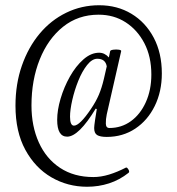

<svg xmlns="http://www.w3.org/2000/svg" viewBox="-20 -696 676 732"><path d="M312 16Q238 16 176 -20Q114 -56 76.5 -125Q39 -194 39 -293Q39 -376 63.5 -446Q88 -516 131 -567.5Q174 -619 232.5 -647.5Q291 -676 358 -676Q427 -676 481 -643.5Q535 -611 566 -552.5Q597 -494 597 -416Q597 -347 570 -292Q543 -237 495.5 -205.5Q448 -174 387 -174Q362 -174 350.5 -181Q339 -188 339 -208Q339 -215 342.5 -239Q346 -263 349 -280L345 -282Q280 -175 236 -175Q198 -175 198 -239Q198 -276 211 -320Q224 -364 246.5 -404Q269 -444 298 -469.5Q327 -495 358 -495Q379 -495 395 -477L400 -501Q401 -505 412 -506.5Q423 -508 433 -506.5Q443 -505 442 -501L387 -260Q383 -241 383.5 -224.5Q384 -208 397 -208Q443 -208 479 -234Q515 -260 536 -306.5Q557 -353 557 -412Q557 -480 530.5 -531Q504 -582 459 -611Q414 -640 356 -640Q278 -640 220.5 -594Q163 -548 131.5 -469.5Q100 -391 100 -294Q100 -215 128 -153Q156 -91 209 -56Q262 -21 336 -21Q365 -21 396 -30.5Q427 -40 460 -57Q464 -59 469.5 -50Q475 -41 470 -37Q436 -10 396 3Q356 16 312 16ZM262 -217Q284 -217 327 -281Q346 -309 357 -335Q368 -361 376 -395L387 -443Q382 -472 351 -472Q331 -472 312 -448Q293 -424 278.5 -388Q264 -352 255.5 -314.5Q247 -277 247 -251Q247 -217 262 -217Z"/></svg>

Font: Junicode Two Beta Condensed
Style: Regular
Weight: 400
Width: 3
Designer: Peter S. Baker
Foundry: Briery Creek Software
Version: Version 1.053; ttfautohint (v1.8.4)